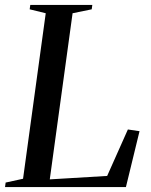

<svg xmlns="http://www.w3.org/2000/svg" viewBox="-36 -763 614 783"><path d="M-15.5 0 -13 -18.5 58 -34 150.5 -709 85 -725 87.5 -743H340.5L338 -725L260 -709L167 -31.5L401 -45.5L485.5 -235L533 -228L477.5 0Z"/></svg>

Font: Merriweather 144pt
Style: Italic
Weight: 400
Italic angle: -7.8°
Version: Version 2.101